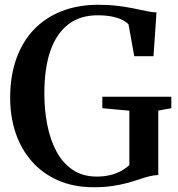

<svg xmlns="http://www.w3.org/2000/svg" viewBox="-20 -772 746 803"><path d="M371 11Q287.5 11 222.5 -17.8Q157.5 -46.5 112.8 -97.5Q68 -148.5 45.2 -216.5Q22.5 -284.5 22.5 -363Q22.5 -454 48.2 -526.2Q74 -598.5 122.2 -648.8Q170.5 -699 238.5 -725.5Q306.5 -752 391 -752Q435 -752 471.8 -747.5Q508.5 -743 539 -736.8Q569.5 -730.5 593.2 -725.5Q617 -720.5 634.5 -720L622 -537H541.5L517.5 -670Q511 -678 495.2 -686.8Q479.5 -695.5 453 -701.8Q426.5 -708 387.5 -708Q316 -708 266.5 -670.8Q217 -633.5 191.2 -560.8Q165.5 -488 165.5 -380Q165.5 -312 177.8 -249.8Q190 -187.5 216 -138.8Q242 -90 284 -61.8Q326 -33.5 385 -33.5Q414.5 -33.5 439.8 -39.5Q465 -45.5 485.5 -56.5Q506 -67.5 521 -82V-309L408 -319.5V-367.5H696.5V-319.5L642 -309.5V-40Q622.5 -39.5 602.8 -34.2Q583 -29 560.8 -21.5Q538.5 -14 511 -6.5Q483.5 1 449.2 6Q415 11 371 11Z"/></svg>

Font: Merriweather 72pt SemiBold
Style: Regular
Weight: 600
Version: Version 2.100